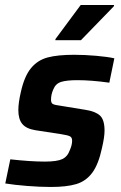

<svg xmlns="http://www.w3.org/2000/svg" viewBox="-20 -736 482 764"><path d="M1 -6 21 -102Q102 -93 158 -93Q207 -93 228 -103Q249 -113 258 -139Q267 -159 267 -176Q267 -189 258.5 -193.5Q250 -198 224 -202L120 -218Q84 -224 68.5 -243Q53 -262 53 -298Q53 -327 63 -370Q77 -433 103.5 -465Q130 -497 170 -507.5Q210 -518 275 -518Q317 -518 362.5 -514Q408 -510 435 -504L415 -407Q343 -417 288 -417Q245 -417 223 -410Q201 -403 192 -380Q183 -360 183 -339Q183 -326 190.5 -322Q198 -318 222 -315L320 -299Q359 -293 377.5 -276.5Q396 -260 396 -216Q396 -191 386 -148Q372 -82 347 -48.5Q322 -15 283.5 -3.5Q245 8 182 8Q140 8 89 4Q38 0 1 -6ZM200 -576 201 -581 301 -716H434L433 -711L302 -576Z"/></svg>

Font: Saira Semi Condensed SemiBold
Style: Italic
Weight: 600
Width: 4
Italic angle: -12°
Designer: Hector Gatti with collaboration of the Omnibus-Type team
Foundry: Omnibus-Type
Version: Version 1.001; ttfautohint (v1.8)